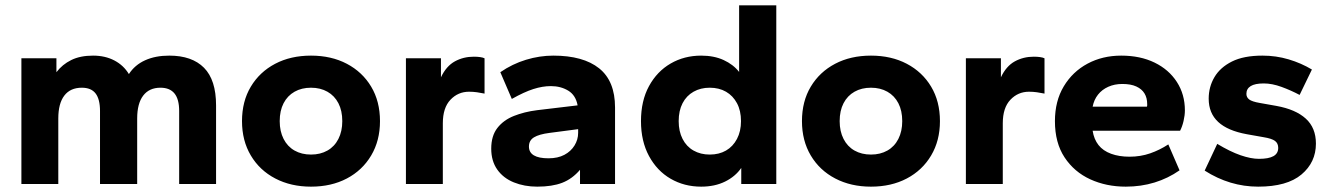

<svg xmlns="http://www.w3.org/2000/svg" viewBox="-20 -688 4978 718"><path d="M60 0V-470H191V-418Q213 -447 246.5 -463.5Q280 -480 328 -480Q373 -480 407.5 -462Q442 -444 462 -411Q484 -445 522.5 -462.5Q561 -480 613 -480Q698 -480 743 -434.5Q788 -389 788 -294V0H650V-273Q650 -317 632.5 -338.5Q615 -360 580 -360Q538 -360 515.5 -330.5Q493 -301 493 -245V0H354V-273Q354 -317 337.5 -338.5Q321 -360 286 -360Q243 -360 220.5 -330.5Q198 -301 198 -245V0Z M1143 10Q1068 10 1009.5 -20.5Q951 -51 918 -106.5Q885 -162 885 -235Q885 -309 918 -364Q951 -419 1009 -449.5Q1067 -480 1143 -480Q1219 -480 1277 -449.5Q1335 -419 1368 -364Q1401 -309 1401 -235Q1401 -162 1368 -106.5Q1335 -51 1277 -20.5Q1219 10 1143 10ZM1143 -110Q1178 -110 1204.5 -125Q1231 -140 1245.5 -168.5Q1260 -197 1260 -235Q1260 -274 1245.5 -302Q1231 -330 1204.5 -345Q1178 -360 1143 -360Q1108 -360 1081.5 -345Q1055 -330 1040.5 -302Q1026 -274 1026 -235Q1026 -197 1040.5 -168.5Q1055 -140 1081.5 -125Q1108 -110 1143 -110Z M1498 0V-470H1629V-399Q1649 -441 1681 -458.5Q1713 -476 1752 -476Q1765 -476 1775.5 -474.5Q1786 -473 1792 -470V-338Q1778 -341 1763.5 -343Q1749 -345 1734 -345Q1693 -345 1664.5 -315Q1636 -285 1636 -227V0Z M1989 10Q1941 10 1901.5 -6Q1862 -22 1839.5 -54Q1817 -86 1817 -132Q1817 -180 1840 -209.5Q1863 -239 1902 -254.5Q1941 -270 1989 -276L2140 -294Q2133 -332 2105 -349Q2077 -366 2040 -366Q2009 -366 1974.5 -355Q1940 -344 1894 -318L1851 -418Q1896 -449 1947 -464.5Q1998 -480 2049 -480Q2161 -480 2220.5 -432.5Q2280 -385 2280 -286V0H2149V-53Q2120 -19 2082.5 -4.5Q2045 10 1989 10ZM2031 -96Q2066 -96 2090.5 -109Q2115 -122 2128.5 -144Q2142 -166 2142 -191V-205L2035 -191Q1996 -186 1977 -174.5Q1958 -163 1958 -140Q1958 -118 1976.5 -107Q1995 -96 2031 -96Z M2602 10Q2539 10 2488 -19.5Q2437 -49 2407 -104.5Q2377 -160 2377 -235Q2377 -311 2407 -366Q2437 -421 2488 -450.5Q2539 -480 2602 -480Q2650 -480 2686 -463.5Q2722 -447 2744 -419V-668H2883V0H2752V-60Q2730 -28 2691.5 -9Q2653 10 2602 10ZM2634 -110Q2669 -110 2695 -125Q2721 -140 2736 -168.5Q2751 -197 2751 -235Q2751 -274 2736 -302Q2721 -330 2695 -345Q2669 -360 2634 -360Q2600 -360 2573.5 -345Q2547 -330 2532.5 -302Q2518 -274 2518 -235Q2518 -197 2532.5 -168.5Q2547 -140 2573.5 -125Q2600 -110 2634 -110Z M3237 10Q3162 10 3103.5 -20.5Q3045 -51 3012 -106.5Q2979 -162 2979 -235Q2979 -309 3012 -364Q3045 -419 3103 -449.5Q3161 -480 3237 -480Q3313 -480 3371 -449.5Q3429 -419 3462 -364Q3495 -309 3495 -235Q3495 -162 3462 -106.5Q3429 -51 3371 -20.5Q3313 10 3237 10ZM3237 -110Q3272 -110 3298.5 -125Q3325 -140 3339.5 -168.5Q3354 -197 3354 -235Q3354 -274 3339.5 -302Q3325 -330 3298.5 -345Q3272 -360 3237 -360Q3202 -360 3175.5 -345Q3149 -330 3134.5 -302Q3120 -274 3120 -235Q3120 -197 3134.5 -168.5Q3149 -140 3175.5 -125Q3202 -110 3237 -110Z M3592 0V-470H3723V-399Q3743 -441 3775 -458.5Q3807 -476 3846 -476Q3859 -476 3869.5 -474.5Q3880 -473 3886 -470V-338Q3872 -341 3857.5 -343Q3843 -345 3828 -345Q3787 -345 3758.5 -315Q3730 -285 3730 -227V0Z M4190 10Q4117 10 4057 -17.5Q3997 -45 3961 -99.5Q3925 -154 3925 -235Q3925 -310 3958 -365Q3991 -420 4047 -450Q4103 -480 4173 -480Q4244 -480 4297.5 -454Q4351 -428 4381 -381.5Q4411 -335 4411 -275Q4411 -257 4406 -235.5Q4401 -214 4393 -199H4066Q4071 -167 4088 -145.5Q4105 -124 4135 -113Q4165 -102 4204 -102Q4245 -102 4281 -114.5Q4317 -127 4349 -148L4391 -51Q4348 -21 4297.5 -5.5Q4247 10 4190 10ZM4066 -289H4269Q4270 -291 4270 -293Q4270 -295 4270 -299Q4270 -322 4260 -338.5Q4250 -355 4229.5 -364.5Q4209 -374 4177 -374Q4148 -374 4124.5 -363.5Q4101 -353 4086 -334Q4071 -315 4066 -289Z M4685 10Q4632 10 4582 -5Q4532 -20 4485 -50L4532 -150Q4580 -121 4619 -107.5Q4658 -94 4688 -94Q4724 -94 4742 -104Q4760 -114 4760 -135Q4760 -152 4748 -161Q4736 -170 4705 -175L4643 -186Q4571 -199 4535.5 -232Q4500 -265 4500 -319Q4500 -363 4521.5 -399.5Q4543 -436 4587 -458Q4631 -480 4701 -480Q4752 -480 4799 -466Q4846 -452 4886 -428L4840 -333Q4808 -350 4772.5 -363Q4737 -376 4706 -376Q4673 -376 4657 -366Q4641 -356 4641 -337Q4641 -324 4651.5 -316Q4662 -308 4691 -303L4753 -292Q4825 -279 4863 -244.5Q4901 -210 4901 -151Q4901 -81 4847 -35.5Q4793 10 4685 10Z"/></svg>

Font: Gantari
Style: Bold
Weight: 700
Designer: Anugrah Pasau
Foundry: Lafontype
Version: Version 1.000; ttfautohint (v1.6)